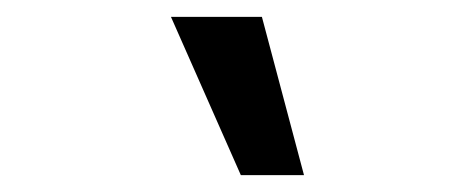

<svg xmlns="http://www.w3.org/2000/svg" viewBox="-20 -771 540 228"><path d="M266 -563 183 -751H291L341 -563Z"/></svg>

Font: Nunito Sans 7pt SemiCondensed SemiBold
Style: Italic
Weight: 600
Width: 4
Italic angle: -9°
Designer: Vernon Adams
Foundry: Vernon Adams
Version: Version 3.101;gftools[0.9.27]